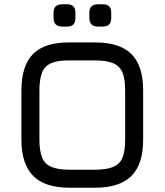

<svg xmlns="http://www.w3.org/2000/svg" viewBox="-20 -876 768 896"><path d="M424 0C424 0 424 0 424 0C500.5 0 557 -18.5 593.5 -55C630 -91.5 648 -147.5 648 -224C648 -224 648 -454 648 -454C648 -454 648 -454 648 -454C648 -530.5 630 -587 593.5 -623.5C557 -660 500.5 -678 424 -678C424 -678 304 -678 304 -678C304 -678 304 -678 304 -678C228 -678.5 171.5 -661 135 -625C98.5 -588.5 80 -532 80 -455C80 -455 80 -224 80 -224C80 -224 80 -224 80 -224C80 -147.5 98.5 -91.5 135 -55C171.5 -18.5 227.5 0 304 0C304 0 424 0 424 0ZM304 -84C268.5 -84 240.5 -88.5 220 -97C199.5 -105.5 185.5 -119.5 177 -140C168.5 -160.5 164 -188.5 164 -224C164 -224 164 -455 164 -455C164 -455 164 -455 164 -455C164 -490.5 168.5 -518.5 177 -539C185.5 -559.5 200 -573.5 220.5 -582C241 -590.5 268.5 -594.5 304 -594C304 -594 424 -594 424 -594C424 -594 424 -594 424 -594C459.5 -594 487.5 -589.5 508 -581C528.5 -572.5 543 -558 551.5 -537.5C560 -517 564 -489.5 564 -454C564 -454 564 -224 564 -224C564 -224 564 -224 564 -224C564 -188.5 560 -160.5 551.5 -140C543 -119.5 528.5 -105.5 508 -97C487.5 -88.5 459.5 -84 424 -84C424 -84 304 -84 304 -84C304 -84 304 -84 304 -84ZM294 -752C294 -752 294 -752 294 -752C319.5 -752 332 -765.5 332 -792C332 -792 332 -817 332 -817C332 -817 332 -817 332 -817C332 -843 319.5 -856 294 -856C294 -856 270 -856 270 -856C270 -856 270 -856 270 -856C243.5 -856 230 -843 230 -817C230 -817 230 -792 230 -792C230 -792 230 -792 230 -792C230 -765.5 243.5 -752 270 -752C270 -752 294 -752 294 -752ZM461 -752C461 -752 461 -752 461 -752C486.5 -752 499 -765.5 499 -792C499 -792 499 -817 499 -817C499 -817 499 -817 499 -817C499 -843 486.5 -856 461 -856C461 -856 437 -856 437 -856C437 -856 437 -856 437 -856C410.5 -856 397 -843 397 -817C397 -817 397 -792 397 -792C397 -792 397 -792 397 -792C397 -765.5 410.5 -752 437 -752C437 -752 461 -752 461 -752Z"/></svg>

Font: Jura-Fortis-Bold
Style: Bold
Weight: 500
Designer: Daniel Johnson, Alexei Vanyashin, Mirko Velimirovic
Foundry: Daniel Johnson
Version: ""